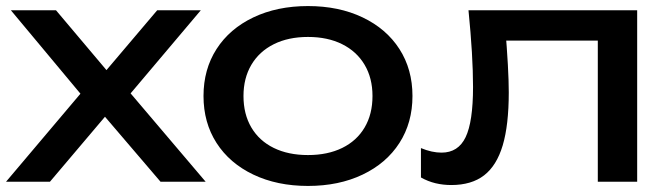

<svg xmlns="http://www.w3.org/2000/svg" viewBox="-26 -600 2193 634"><path d="M267 -323 266 -259 10 -566H159L353 -336H298L493 -566H637L376 -257L371 -332L653 0H504L292 -248H349L139 0H-6Z M646 -283Q646 -371 689 -438Q732 -505 810.5 -542.5Q889 -580 991 -580Q1093 -580 1171.5 -542.5Q1250 -505 1293 -438Q1336 -371 1336 -283Q1336 -195 1293 -128Q1250 -61 1171.5 -23.5Q1093 14 991 14Q889 14 810.5 -23.5Q732 -61 689 -128Q646 -195 646 -283ZM1204 -283Q1204 -342 1178 -386Q1152 -430 1104 -454Q1056 -478 991 -478Q926 -478 878 -454Q830 -430 804 -386Q778 -342 778 -283Q778 -223 804 -179Q830 -135 878 -111.5Q926 -88 991 -88Q1056 -88 1104 -111.5Q1152 -135 1178 -179Q1204 -223 1204 -283Z M2078 -566V0H1948V-526L2008 -466H1586L1642 -512Q1654 -370 1654 -295Q1654 -187 1634 -120Q1614 -53 1572.5 -21Q1531 11 1464 11Q1437 11 1412 5Q1387 -1 1364 -14V-111Q1400 -96 1432 -96Q1487 -96 1511.5 -147Q1536 -198 1536 -313Q1536 -416 1521 -566Z"/></svg>

Font: Unbounded Variable
Style: Regular
Weight: 400
Designer: Luke Prowse, Jean-Baptiste Morizot, Fátima Lázaro, Florian Runge
Foundry: NaN
Version: Version 1.600;FEAKit 1.0